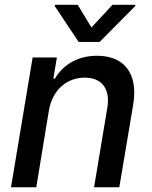

<svg xmlns="http://www.w3.org/2000/svg" viewBox="-20 -787 637 807"><path d="M185.7 -323.9C201.3 -410.9 262.1 -460.6 336.3 -460.6C408.7 -460.6 444.2 -413 431.1 -334.2L375.4 0H481.5L539.8 -346.9C562.1 -482.2 498.6 -552.6 388.1 -552.6C306.1 -552.6 245.4 -514.9 210.9 -456.7H204.2L219.1 -545.5H117.2L26.3 0H132.5ZM210.2 -761.4 310.4 -610.8H398.8L548.3 -761.4L549 -766.7H452.8L364.3 -671.5L306.8 -766.7H210.9Z"/></svg>

Font: Magic Ui Pro Medium
Style: Italic
Weight: 500
Italic angle: -9.39999°
Designer: Stefan Endress, Andreas Faust
Version: Version 1.000;FEAKit 1.0